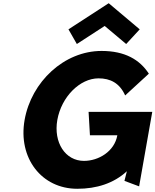

<svg xmlns="http://www.w3.org/2000/svg" viewBox="-20 -1156 964 1191"><path d="M924.5 -462H529.5L537.9 -317H707.9C690.1 -216 590.9 -158 500.9 -158C384.9 -158 311 -272 335.6 -412C360.9 -555 475.1 -670 591.1 -670C664.1 -670 722 -641 756.4 -564L903.3 -699C846.6 -786 755.1 -840 610.1 -840C378.1 -840 174.4 -649 132.6 -412C91 -176 237.4 15 459.4 15C578.9 15 685.2 -18.3 767 -93.8L752 -34L843 0ZM404.7 -974 456.7 -883 629.4 -995 762.7 -883 846.7 -974 654.3 -1136Z"/></svg>

Font: Hussar Wysoki
Style: Obl
Weight: 700
Foundry: Cannot Into Space Fonts
Version: Version 0.92